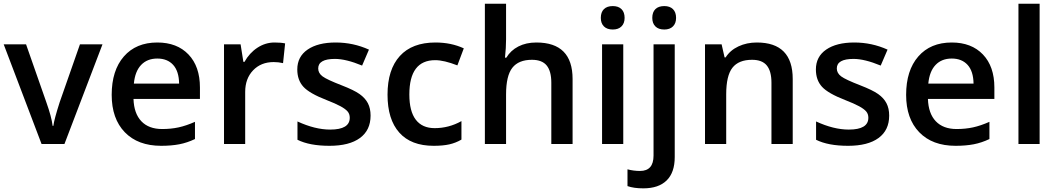

<svg xmlns="http://www.w3.org/2000/svg" viewBox="-20 -780 5733 1040"><path d="M205.1 0 0 -540H121.1L231 -226.1Q259.3 -147 265.1 -98.1H269Q273.4 -133.3 303.2 -226.1L413.1 -540H535.2L329.1 0Z M853 9.8Q727.1 9.8 656 -63.7Q585 -137.2 585 -266.1Q585 -398.4 650.9 -474.1Q716.8 -549.8 832 -549.8Q939 -549.8 1001 -484.9Q1063 -419.9 1063 -306.2V-244.1H703.1Q705.6 -165.5 745.6 -123.3Q785.6 -81.1 858.4 -81.1Q906.2 -81.1 947.5 -90.1Q988.8 -99.1 1036.1 -120.1V-26.9Q994.1 -6.8 951.2 1.5Q908.2 9.8 853 9.8ZM832 -462.9Q777.3 -462.9 744.4 -428.2Q711.4 -393.6 705.1 -327.1H950.2Q949.2 -394 918 -428.5Q886.7 -462.9 832 -462.9Z M1467.3 -549.8Q1502 -549.8 1524.4 -544.9L1513.2 -438Q1488.8 -443.8 1462.4 -443.8Q1393.6 -443.8 1350.8 -398.9Q1308.1 -354 1308.1 -282.2V0H1193.4V-540H1283.2L1298.3 -444.8H1304.2Q1331.1 -493.2 1374.3 -521.5Q1417.5 -549.8 1467.3 -549.8Z M1987.3 -153.8Q1987.3 -74.7 1929.7 -32.5Q1872.1 9.8 1764.6 9.8Q1656.7 9.8 1591.3 -22.9V-122.1Q1686.5 -78.1 1768.6 -78.1Q1874.5 -78.1 1874.5 -142.1Q1874.5 -162.6 1862.8 -176.3Q1851.1 -189.9 1824.2 -204.6Q1797.4 -219.2 1749.5 -237.8Q1656.2 -273.9 1623.3 -310.1Q1590.3 -346.2 1590.3 -403.8Q1590.3 -473.1 1646.2 -511.5Q1702.1 -549.8 1798.3 -549.8Q1893.6 -549.8 1978.5 -511.2L1941.4 -424.8Q1854 -460.9 1794.4 -460.9Q1703.6 -460.9 1703.6 -409.2Q1703.6 -383.8 1727.3 -366.2Q1751 -348.6 1830.6 -317.9Q1897.5 -292 1927.7 -270.5Q1958 -249 1972.7 -220.9Q1987.3 -192.9 1987.3 -153.8Z M2329.1 9.8Q2206.5 9.8 2142.8 -61.8Q2079.1 -133.3 2079.1 -267.1Q2079.1 -403.3 2145.8 -476.6Q2212.4 -549.8 2338.4 -549.8Q2423.8 -549.8 2492.2 -518.1L2457.5 -425.8Q2384.8 -454.1 2337.4 -454.1Q2197.3 -454.1 2197.3 -268.1Q2197.3 -177.2 2232.2 -131.6Q2267.1 -85.9 2334.5 -85.9Q2411.1 -85.9 2479.5 -124V-23.9Q2448.7 -5.9 2413.8 2Q2378.9 9.8 2329.1 9.8Z M3081.5 0H2966.3V-332Q2966.3 -394.5 2941.2 -425.3Q2916 -456.1 2861.3 -456.1Q2789.1 -456.1 2755.1 -412.8Q2721.2 -369.6 2721.2 -268.1V0H2606.4V-759.8H2721.2V-566.9Q2721.2 -520.5 2715.3 -467.8H2722.7Q2746.1 -506.8 2787.8 -528.3Q2829.6 -549.8 2885.3 -549.8Q3081.5 -549.8 3081.5 -352.1Z M3356 0H3241.2V-540H3356ZM3234.4 -683.1Q3234.4 -713.9 3251.2 -730.5Q3268.1 -747.1 3299.3 -747.1Q3329.6 -747.1 3346.4 -730.5Q3363.3 -713.9 3363.3 -683.1Q3363.3 -653.8 3346.4 -637Q3329.6 -620.1 3299.3 -620.1Q3268.1 -620.1 3251.2 -637Q3234.4 -653.8 3234.4 -683.1Z M3464.8 240.2Q3413.1 240.2 3378.9 228V137.2Q3412.1 146 3446.8 146Q3520 146 3520 63V-540H3634.8V70.8Q3634.8 154.3 3591.1 197.3Q3547.4 240.2 3464.8 240.2ZM3513.2 -683.1Q3513.2 -713.9 3530 -730.5Q3546.9 -747.1 3578.1 -747.1Q3608.4 -747.1 3625.2 -730.5Q3642.1 -713.9 3642.1 -683.1Q3642.1 -653.8 3625.2 -637Q3608.4 -620.1 3578.1 -620.1Q3546.9 -620.1 3530 -637Q3513.2 -653.8 3513.2 -683.1Z M4273.9 0H4158.7V-332Q4158.7 -394.5 4133.5 -425.3Q4108.4 -456.1 4053.7 -456.1Q3981 -456.1 3947.3 -413.1Q3913.6 -370.1 3913.6 -269V0H3798.8V-540H3888.7L3904.8 -469.2H3910.6Q3935.1 -507.8 3980 -528.8Q4024.9 -549.8 4079.6 -549.8Q4273.9 -549.8 4273.9 -352.1Z M4796.4 -153.8Q4796.4 -74.7 4738.8 -32.5Q4681.2 9.8 4573.7 9.8Q4465.8 9.8 4400.4 -22.9V-122.1Q4495.6 -78.1 4577.6 -78.1Q4683.6 -78.1 4683.6 -142.1Q4683.6 -162.6 4671.9 -176.3Q4660.2 -189.9 4633.3 -204.6Q4606.4 -219.2 4558.6 -237.8Q4465.3 -273.9 4432.4 -310.1Q4399.4 -346.2 4399.4 -403.8Q4399.4 -473.1 4455.3 -511.5Q4511.2 -549.8 4607.4 -549.8Q4702.6 -549.8 4787.6 -511.2L4750.5 -424.8Q4663.1 -460.9 4603.5 -460.9Q4512.7 -460.9 4512.7 -409.2Q4512.7 -383.8 4536.4 -366.2Q4560.1 -348.6 4639.6 -317.9Q4706.5 -292 4736.8 -270.5Q4767.1 -249 4781.7 -220.9Q4796.4 -192.9 4796.4 -153.8Z M5156.2 9.8Q5030.3 9.8 4959.2 -63.7Q4888.2 -137.2 4888.2 -266.1Q4888.2 -398.4 4954.1 -474.1Q5020 -549.8 5135.3 -549.8Q5242.2 -549.8 5304.2 -484.9Q5366.2 -419.9 5366.2 -306.2V-244.1H5006.3Q5008.8 -165.5 5048.8 -123.3Q5088.9 -81.1 5161.6 -81.1Q5209.5 -81.1 5250.7 -90.1Q5292 -99.1 5339.4 -120.1V-26.9Q5297.4 -6.8 5254.4 1.5Q5211.4 9.8 5156.2 9.8ZM5135.3 -462.9Q5080.6 -462.9 5047.6 -428.2Q5014.6 -393.6 5008.3 -327.1H5253.4Q5252.4 -394 5221.2 -428.5Q5189.9 -462.9 5135.3 -462.9Z M5611.3 0H5496.6V-759.8H5611.3Z"/></svg>

Font: Open Sans Semibold
Style: Regular
Weight: 600
Foundry: Ascender Corporation
Version: Version 1.10; ttfautohint (v1.5.65-e2d9)